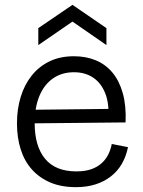

<svg xmlns="http://www.w3.org/2000/svg" viewBox="-20 -759 588 792"><path d="M293 13Q233 13 188 -6Q143 -25 112 -59.5Q81 -94 65.5 -142.5Q50 -191 50 -250Q50 -309 65.5 -359.5Q81 -410 111 -447.5Q141 -485 184.5 -506Q228 -527 285 -527Q334 -527 374.5 -510.5Q415 -494 443.5 -460Q472 -426 486.5 -374.5Q501 -323 498 -254L95 -250V-306L451 -310L427 -270Q431 -332 414 -374.5Q397 -417 364 -439Q331 -461 285 -461Q235 -461 198.5 -435.5Q162 -410 142.5 -363Q123 -316 123 -251Q123 -156 166 -104Q209 -52 295 -52Q331 -52 356.5 -61Q382 -70 399.5 -86Q417 -102 427 -122.5Q437 -143 441 -165L508 -152Q500 -113 482.5 -83Q465 -53 437.5 -31.5Q410 -10 374 1.5Q338 13 293 13ZM138 -573V-643L279 -739L419 -643V-573L279 -670Z"/></svg>

Font: Bricolage Grotesque 36pt Light
Style: Regular
Weight: 300
Designer: Mathieu Triay
Foundry: Atelier Triay
Version: Version 1.001;gftools[0.9.33.dev8+g029e19f]